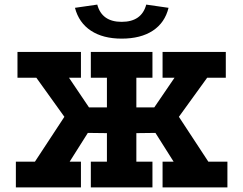

<svg xmlns="http://www.w3.org/2000/svg" viewBox="-20 -815 1058 835"><path d="M56 -589H332V-477H280L367 -348H445V-477H375V-589H643V-477H573V-348H651L739 -477H687V-589H962V-477H881L758 -307L886 -112H969V0H687V-112H735L656 -237L573 -236V-112H643V0H375V-112H445V-236L362 -237L283 -112H332V0H49V-112H132L260 -307L138 -477H56ZM509 -647Q428 -647 375.5 -681.5Q323 -716 306 -781L403 -795Q423 -720 509 -720Q596 -720 616 -795L713 -781Q697 -716 644.5 -681.5Q592 -647 509 -647Z"/></svg>

Font: Podkova ExtraBold
Style: Regular
Weight: 800
Designer: Ilya Yudin
Foundry: Cyreal (www.cyreal.org)
Version: Version 2.103